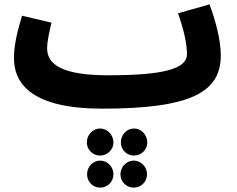

<svg xmlns="http://www.w3.org/2000/svg" viewBox="-20 -477 1084 880"><path d="M449 21C858 21 992 -56 992 -223C992 -296 966 -389 940 -457L796 -416C820 -348 837 -280 837 -229C837 -161 729 -132 475 -132C266 -132 196 -181 196 -255C196 -290 207 -334 216 -373L81 -405C66 -354 44 -281 44 -211C44 -84 139 21 449 21ZM594 236C628 236 655 209 655 176C655 141 628 112 594 112C560 112 534 141 534 176C534 209 560 236 594 236ZM439 236C472 236 500 209 500 176C500 141 472 112 439 112C405 112 378 141 378 176C378 209 405 236 439 236ZM593 383C626 383 654 356 654 322C654 288 626 259 593 259C559 259 532 288 532 322C532 356 559 383 593 383ZM439 383C473 383 500 356 500 322C500 288 473 259 439 259C406 259 379 288 379 322C379 356 406 383 439 383Z"/></svg>

Font: Noto Sans Arabic ExtBd
Style: Regular
Weight: 800
Designer: Monotype Design Team, Nadine Chahine, Nizar Qandah and Khaled Hosny
Foundry: Monotype Imaging Inc.
Version: Version 2.012